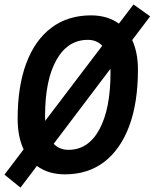

<svg xmlns="http://www.w3.org/2000/svg" viewBox="-41 -772 693 861"><path d="M50.8 69.3 -21 11.2 64.9 -102.1Q38.1 -159.2 38.1 -239.3Q38.1 -385.3 77.1 -489Q116.2 -592.8 189.9 -647.9Q263.7 -703.1 367.2 -703.1Q441.4 -703.1 492.2 -666L557.6 -752L632.3 -698.7L551.8 -592.3Q577.6 -536.6 577.6 -459.5Q577.6 -312 538.6 -207Q499.5 -102.1 426.5 -46.1Q353.5 9.8 250.5 9.8Q175.3 9.8 124.5 -27.8ZM161.6 -230 417.5 -566.9Q392.1 -593.3 353 -593.3Q262.7 -593.3 211.9 -502.9Q161.1 -412.6 161.1 -251.5Q161.1 -240.2 161.6 -230ZM266.1 -100.1Q355 -100.1 404.8 -191.9Q454.6 -283.7 454.6 -447.3Q454.6 -455.6 454.1 -463.4L199.7 -127Q225.6 -100.1 266.1 -100.1Z"/></svg>

Font: CaskaydiaCove NFP SemiBold
Style: Italic
Weight: 600
Italic angle: -10°
Designer: Aaron Bell
Foundry: Saja Typeworks
Version: Version 2111.001; VTT 6.35;Nerd Fonts 3.1.1